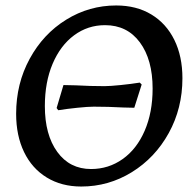

<svg xmlns="http://www.w3.org/2000/svg" viewBox="-20 -670 703 702"><path d="M39 -254Q39 -364 88.5 -455Q138 -546 222 -598Q306 -650 405 -650Q479 -650 533.5 -617Q588 -584 617.5 -524Q647 -464 647 -384Q647 -274 597 -183.5Q547 -93 462 -40.5Q377 12 277 12Q205 12 151 -21Q97 -54 68 -114Q39 -174 39 -254ZM538 -346Q538 -452 491.5 -515Q445 -578 364 -578Q301 -578 251 -541Q201 -504 172.5 -437Q144 -370 144 -282Q144 -177 189.5 -114.5Q235 -52 313 -52Q377 -52 428.5 -88.5Q480 -125 509 -192Q538 -259 538 -346ZM187 -275 212 -359 257 -358Q311 -355 362 -355Q382 -355 421 -359Q460 -363 491 -368L498 -361L471 -276L430 -277Q376 -280 323 -280Q302 -280 263 -276Q224 -272 193 -267Z"/></svg>

Font: Alegreya Medium
Style: Italic
Weight: 500
Italic angle: -7°
Designer: Juan Pablo del Peral
Foundry: Huerta Tipografica
Version: Version 2.008; ttfautohint (v1.8)